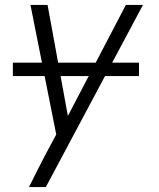

<svg xmlns="http://www.w3.org/2000/svg" viewBox="-20 -540 640 775"><path d="M97 215Q113 182 130 149Q147 116 164 83L207 3L103 -520H172L254 -72L488 -520H557L165 215ZM32 -233V-287H541V-233Z"/></svg>

Font: Iosevka Light Extended Oblique
Style: Regular
Weight: 300
Width: 7
Italic angle: -9°
Monospace: yes
Designer: Belleve Invis
Foundry: Belleve Invis
Version: Version 32.5.0; ttfautohint (v1.8.4)